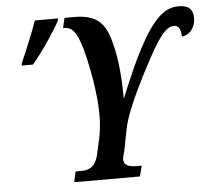

<svg xmlns="http://www.w3.org/2000/svg" viewBox="-52 -777 921 833"><g transform="rotate(-5 409.0 -360.5)"><path d="M238 0H524L536 -46H516C484 -46 459 -52 458 -79C458 -86 459 -90 467 -120L485 -213C504 -303 583 -449 619 -516C673 -615 701 -638 728 -638C752 -638 757 -615 759 -589C789 -591 818 -619 818 -666C818 -701 800 -721 756 -721C707 -721 661 -697 598 -588C560 -523 518 -427 484 -342C483 -427 478 -510 458 -585C436 -674 400 -714 300 -714H258L248 -670H258C297 -670 315 -620 330 -568C344 -515 377 -372 372 -256C371 -235 369 -215 365 -192L347 -111C334 -54 303 -46 270 -46H248ZM55 -524H104C146 -572 204 -659 227 -702L231 -714H129C112 -664 76 -578 57 -536Z"/></g></svg>

Font: Noto Serif Condensed Semi
Style: Italic
Weight: 600
Width: 3
Italic angle: -12°
Designer: Monotype Design Team
Foundry: Monotype Imaging Inc.
Version: Version 1.901